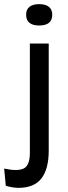

<svg xmlns="http://www.w3.org/2000/svg" viewBox="-60 -727 330 926"><path d="M29 179Q16 179 0.5 176.5Q-15 174 -32 169L-40 86Q25 100 54.5 85.5Q84 71 84 10V-517H175V-1Q175 44 166 78Q157 112 139 134.5Q121 157 93.5 168Q66 179 29 179ZM129 -604Q98 -604 82 -617Q66 -630 66 -656Q66 -681 82 -694Q98 -707 129 -707Q160 -707 176 -694Q192 -681 192 -656Q192 -630 176 -617Q160 -604 129 -604Z"/></svg>

Font: Bricolage Grotesque 24pt
Style: Regular
Weight: 400
Designer: Mathieu Triay
Foundry: Atelier Triay
Version: Version 1.001;gftools[0.9.33.dev8+g029e19f]